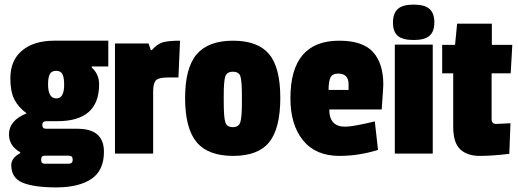

<svg xmlns="http://www.w3.org/2000/svg" viewBox="-20 -668 2252 835"><path d="M175 44H278Q296 44 296 28V24Q296 9 278 9H175Q159 9 159 25V29Q159 44 175 44ZM215 -491H451V-379H379V-374Q411 -346 411 -301Q411 -141 230 -141H182Q164 -141 164 -124.5Q164 -108 181 -108H317Q432 -108 432 -8Q432 74 377 110.5Q322 147 225 147Q128 147 78.5 126.5Q29 106 29 50Q29 19 68 -2V-6Q19 -33 19 -84Q19 -144 96 -175Q60 -201 42.5 -235.5Q25 -270 25 -327Q25 -406 76.5 -448.5Q128 -491 215 -491ZM189 -301Q189 -240 225 -240Q259 -240 259 -299Q259 -331 251.5 -345.5Q244 -360 224 -360Q204 -360 196.5 -345.5Q189 -331 189 -301Z M646 -269V0H480V-479H626L636 -450H640Q663 -476 686.5 -483.5Q710 -491 763 -491L756 -331H710Q671 -331 658.5 -319Q646 -307 646 -269Z M785 -241.5Q785 -373 835.5 -432Q886 -491 993.5 -491Q1101 -491 1150 -433Q1199 -375 1199 -242.5Q1199 -110 1151 -50Q1103 10 994 10Q885 10 835 -50Q785 -110 785 -241.5ZM953 -252V-228Q953 -157 960 -136Q967 -115 992.5 -115Q1018 -115 1025 -136Q1032 -157 1032 -222V-251Q1032 -316 1025.5 -336Q1019 -356 993 -356Q967 -356 960 -336Q953 -316 953 -252Z M1451 -348Q1425 -348 1417 -330.5Q1409 -313 1409 -277H1496V-301Q1496 -348 1451 -348ZM1455 -491Q1558 -491 1602.5 -441.5Q1647 -392 1647 -300Q1647 -288 1640 -192H1412Q1412 -117 1481 -117Q1514 -117 1610 -140L1624 -16Q1540 10 1456 10Q1353 10 1298 -57.5Q1243 -125 1243 -241Q1243 -491 1455 -491Z M1862 0H1697V-474H1862ZM1710 -512Q1689 -530 1689 -570Q1689 -610 1710 -629Q1731 -648 1779 -648Q1827 -648 1848 -629Q1869 -610 1869 -570.5Q1869 -531 1848 -512.5Q1827 -494 1779 -494Q1731 -494 1710 -512Z M2195 1Q2121 10 2066.5 10Q2012 10 1981.5 -18.5Q1951 -47 1951 -117V-349H1903V-473H1959L1968 -565H2119V-473H2208L2201 -349H2118V-150Q2118 -129 2138 -129Q2140 -129 2200 -132Z"/></svg>

Font: Passion One
Style: Regular
Weight: 400
Designer: Alejandro Lo Celso
Foundry: Fontstage
Version: Version 1.002